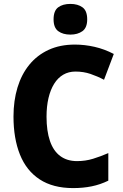

<svg xmlns="http://www.w3.org/2000/svg" viewBox="-20 -952 630 982"><path d="M366 -586Q331 -586 303.5 -570Q276 -554 257 -523.5Q238 -493 228 -450.5Q218 -408 218 -355Q218 -282 235.5 -231Q253 -180 288 -154Q323 -128 374 -128Q417 -128 456 -140Q495 -152 534 -169V-28Q493 -8 449 1Q405 10 354 10Q251 10 183 -34.5Q115 -79 82 -161.5Q49 -244 49 -356Q49 -437 69.5 -504.5Q90 -572 130 -621Q170 -670 228.5 -697Q287 -724 363 -724Q413 -724 463.5 -712.5Q514 -701 562 -676L512 -544Q478 -562 442.5 -574Q407 -586 366 -586ZM340 -932Q378 -932 402 -914.5Q426 -897 426 -853Q426 -810 401.5 -792.5Q377 -775 340 -775Q302 -775 278 -792.5Q254 -810 254 -853Q254 -897 277.5 -914.5Q301 -932 340 -932Z"/></svg>

Font: Noto Sans Khmer SemiCondensed ExtraBold
Style: Regular
Weight: 800
Width: 4
Designer: Danh Hong and the Monotype Design Team
Foundry: Monotype Imaging Inc.
Version: Version 2.004